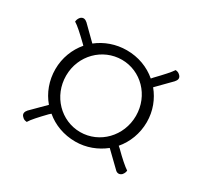

<svg xmlns="http://www.w3.org/2000/svg" viewBox="-102 -728 758 719"><g transform="rotate(30 277.0 -368.5)"><path d="M435 -233 427 -240C456 -274 474 -319 474 -369C474 -417 457 -460 429 -494L488 -554C496 -563 500 -573 490 -583C482 -591 476 -591 470 -592C461 -578 440 -555 412 -526L405 -518C370 -548 325 -565 275 -565C228 -565 184 -549 150 -522L91 -580C82 -588 72 -591 62 -582C55 -574 54 -568 53 -561C67 -553 90 -532 119 -504L125 -498C96 -464 78 -419 78 -370C78 -321 95 -276 124 -242L65 -183C57 -174 54 -163 64 -154C71 -146 77 -146 84 -145C92 -159 113 -182 141 -211L149 -218C183 -189 228 -172 278 -172C325 -172 368 -189 402 -216L463 -157C471 -148 482 -146 492 -155C499 -163 500 -169 501 -175C487 -184 463 -205 435 -233ZM276 -212C193 -212 125 -281 125 -369C125 -457 194 -525 277 -525C359 -525 427 -457 427 -369C427 -281 359 -212 276 -212Z"/></g></svg>

Font: Arima Koshi Light
Style: Regular
Weight: 300
Designer: Joana Correia and Natanael Gama
Foundry: NDISCOVER
Version: Version 1.019;PS 001.019;hotconv 1.0.88;makeotf.lib2.5.64775